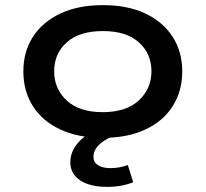

<svg xmlns="http://www.w3.org/2000/svg" viewBox="-20 -528 801 748"><path d="M381 9Q284 9 214 -24Q144 -57 107.5 -115.5Q71 -174 71 -250Q71 -326 108 -384Q145 -442 214.5 -475Q284 -508 381 -508Q478 -508 547 -475Q616 -442 653 -384Q690 -326 690 -250Q690 -174 653.5 -115.5Q617 -57 547.5 -24Q478 9 381 9ZM380 -91Q471 -91 520.5 -136.5Q570 -182 570 -250Q570 -319 521 -363Q472 -407 381 -407Q289 -407 240 -363Q191 -319 191 -250Q191 -182 240 -136.5Q289 -91 380 -91ZM398 200Q330 200 292 174.5Q254 149 254 104Q254 61 287 25Q320 -11 385 -36L425 0Q399 11 380.5 24Q362 37 353 52Q344 67 344 83Q344 104 361.5 115.5Q379 127 411 127Q428 127 444.5 124Q461 121 478 115L499 182Q476 191 451 195.5Q426 200 398 200Z"/></svg>

Font: Nunito Sans 7pt Expanded SemiBold
Style: Regular
Weight: 600
Width: 7
Designer: Vernon Adams
Foundry: Vernon Adams
Version: Version 3.101;gftools[0.9.27]